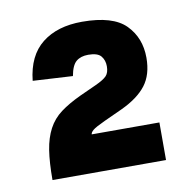

<svg xmlns="http://www.w3.org/2000/svg" viewBox="-55 -772 497 503"><g transform="rotate(-10 194.0 -520.5)"><path d="M46 -323Q46 -370 51 -402Q56 -434 68.5 -457.5Q81 -481 102.5 -497Q124 -513 156 -528L200 -548Q222 -558 230 -566.5Q238 -575 238 -592Q238 -608 229 -619Q220 -630 195 -630Q175 -630 163 -620Q151 -610 146 -582L40 -588Q47 -654 87.5 -686Q128 -718 194 -718Q276 -718 310 -683.5Q344 -649 344 -596Q344 -551 322.5 -523Q301 -495 256 -474L208 -452Q182 -440 175 -434Q168 -428 168 -423H348V-323Z"/></g></svg>

Font: Geist Black
Style: Regular
Weight: 400
Designer: Basement.studio, Andrés Briganti, Mateo Zaragoza
Foundry: Basement.studio, Vercel, Andrés Briganti, Guido Ferreyra, Mateo Zaragoza
Version: Version 1.401